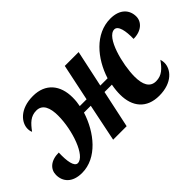

<svg xmlns="http://www.w3.org/2000/svg" viewBox="-70 -866 1196 1196"><g transform="rotate(-45 528.0 -268.0)"><path d="M808 10C925 10 976 -58 976 -112C976 -126 973 -137 971 -144C939 -99 909 -68 858 -68C804 -68 783 -114 783 -183C783 -290 832 -481 902 -481C935 -481 947 -423 945 -354C1015 -354 1056 -394 1056 -441C1056 -498 1017 -546 932 -546C798 -546 699 -427 657 -295H593L645 -538H523L472 -295H412C416 -317 419 -334 419 -365C419 -472 361 -546 250 -546C134 -546 82 -478 82 -425C82 -410 85 -398 89 -392C122 -437 151 -467 201 -467C255 -467 275 -418 275 -348C275 -220 216 -52 152 -52C122 -52 112 -109 115 -183C43 -183 4 -145 4 -96C4 -38 42 10 128 10C260 10 360 -115 402 -248H462L411 0H530L583 -248H648C642 -217 640 -191 640 -168C640 -61 697 10 808 10Z"/></g></svg>

Font: Noto Serif Condensed Extra
Style: Italic
Weight: 800
Width: 3
Italic angle: -12°
Designer: Monotype Design Team
Foundry: Monotype Imaging Inc.
Version: Version 1.901